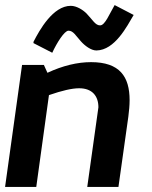

<svg xmlns="http://www.w3.org/2000/svg" viewBox="-24 -737 599 757"><path d="M246 -616C265 -616 275 -596 295 -574C310 -557 335 -538 356 -538C429 -539 477 -634 503 -678L428 -717C408 -683 390 -637 371 -637H370C352 -637 341 -659 317 -684C303 -698 278 -714 255 -714C185 -714 132 -619 108 -572V-567L182 -529C200 -568 230 -616 246 -616ZM364 -314 320 0H443L482 -277C485 -300 487 -322 487 -342C487 -435 448 -492 335 -492C281 -492 223 -478 163 -450L149 -481H63L-4 0H119L169 -362C221 -380 260 -389 288 -389C340 -389 364 -358 364 -314Z"/></svg>

Font: Cantarell
Style: BoldOblique
Weight: 700
Italic angle: -8°
Designer: Dave Crossland
Version: Version 0.024